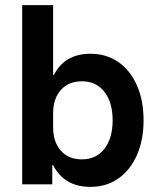

<svg xmlns="http://www.w3.org/2000/svg" viewBox="-20 -720 620 750"><path d="M333.3 10Q230.8 10 187.5 -75H184.2V0H66.7V-700H187.5V-427.5H190.8Q232.5 -510 333.3 -510Q395.8 -510 442.5 -477.5Q489.2 -445 515 -386.2Q540.8 -327.5 540.8 -250Q540.8 -173.3 515 -114.6Q489.2 -55.8 442.5 -22.9Q395.8 10 333.3 10ZM300 -97.5Q355.8 -97.5 387.9 -138.8Q420 -180 420 -250Q420 -320 387.9 -361.2Q355.8 -402.5 300 -402.5Q247.5 -402.5 217.5 -368.3Q187.5 -334.2 187.5 -277.5V-222.5Q187.5 -165.8 217.5 -131.7Q247.5 -97.5 300 -97.5Z"/></svg>

Font: Funnel Sans Light SemiBold
Style: Regular
Weight: 600
Version: Version 1.000